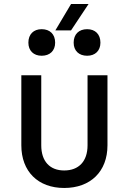

<svg xmlns="http://www.w3.org/2000/svg" viewBox="-20 -924 640 954"><path d="M333 -773 420 -904H333L255 -773ZM187 -647C228 -647 254 -672 254 -712C254 -754 228 -779 187 -779C147 -779 121 -754 121 -712C121 -672 147 -647 187 -647ZM413 -647C453 -647 479 -672 479 -712C479 -754 453 -779 413 -779C372 -779 346 -754 346 -712C346 -672 372 -647 413 -647ZM299 10C429 10 514 -71 514 -202V-550H415V-202C415 -122 371 -77 299 -77C228 -77 185 -122 185 -202V-550H86V-202C86 -72 169 10 299 10Z"/></svg>

Font: Tekne LDO Medium
Style: Regular
Weight: 500
Monospace: yes
Designer: Alessio Laiso, Mario Rullo, Paolo Rosset
Foundry: Alessio Laiso
Version: Version 1.000;hotconv 1.0.109;makeotfexe 2.5.65596